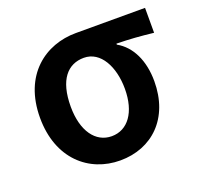

<svg xmlns="http://www.w3.org/2000/svg" viewBox="-95 -598 751 717"><g transform="rotate(-20 280.5 -240.0)"><path d="M268 12C395 12 488 -76 488 -223C488 -305 457 -369 403 -399V-403C456 -402 495 -399 549 -393V-492H274C153 -492 40 -411 40 -240C40 -77 144 12 268 12ZM269 -84C205 -84 162 -143 162 -240C162 -347 206 -395 270 -395C337 -395 375 -321 375 -234C375 -141 333 -84 269 -84Z"/></g></svg>

Font: Source Sans Pro Semibold
Style: Regular
Weight: 600
Designer: Paul D. Hunt
Foundry: Adobe Systems Incorporated
Version: Version 3.006;hotconv 1.0.111;makeotfexe 2.5.65597